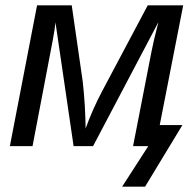

<svg xmlns="http://www.w3.org/2000/svg" viewBox="-20 -548 726 720"><path d="M534 -528H667L579 -79H664L524 152H438L536 0H479L548 -354Q554 -387 574 -465L329 0H256L188 -464Q186 -441 178 -398Q175 -381 102 0H17L119 -528H249L290 -244Q295 -201 298 -152Q301 -96 301 -66Q327 -138 363 -206Z"/></svg>

Font: Libra Sans
Style: Italic
Weight: 400
Italic angle: -12°
Foundry: Context Ltd
Version: Version 1.002